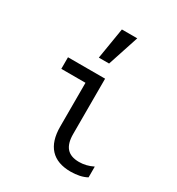

<svg xmlns="http://www.w3.org/2000/svg" viewBox="-196 -948 993 1080"><g transform="rotate(30 300.0 -408.5)"><path d="M334 -181Q334 -119.8 360.1 -90.3Q386.2 -60.8 440.4 -60.8Q463.2 -60.8 485.8 -66.2Q508.4 -71.6 531 -82.8V-12.8Q509.8 -1.2 483.3 4.4Q456.8 10 427 10Q339.6 10 294.8 -38.2Q250 -86.4 250 -181V-464.8H93V-540H334ZM377.2 -827H277.4L244.2 -625H310.8Z"/></g></svg>

Font: CommitMonoV143 ExtLt
Style: Regular
Weight: 200
Monospace: yes
Designer: Eigil Nikolajsen
Foundry: Eigil Nikolajsen
Version: Version 1.143